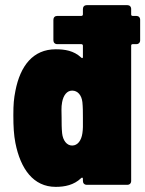

<svg xmlns="http://www.w3.org/2000/svg" viewBox="-20 -720 566 748"><path d="M511 -658H497C493 -658 491 -660 491 -664V-685C491 -694 485 -700 476 -700H318C309 -700 303 -694 303 -685V-664C303 -660 300 -658 297 -658H203C194 -658 188 -652 188 -643V-563C188 -554 194 -548 203 -548H297C301 -548 303 -545 303 -542V-498C303 -493 300 -492 296 -496C267 -523 232 -528 197 -528C109 -528 59 -464 40 -366C34 -335 32 -315 32 -271C32 -226 34 -194 40 -163C60 -62 110 8 197 8C232 8 268 1 296 -26C300 -30 303 -28 303 -23V-15C303 -6 309 0 318 0H476C485 0 491 -6 491 -15V-542C491 -546 493 -548 497 -548H511C520 -548 526 -554 526 -563V-643C526 -652 520 -658 511 -658ZM301 -201C297 -173 283 -153 261 -153C240 -153 225 -173 222 -201C220 -221 220 -241 220 -261C220 -282 218 -302 222 -322C227 -349 241 -367 261 -367C283 -367 298 -349 301 -322C303 -302 303 -283 303 -262V-225C303 -217 302 -209 301 -201Z"/></svg>

Font: Barlow Semi Condensed Black
Style: Regular
Weight: 900
Width: 4
Designer: Jeremy Tribby
Foundry: Tribby Type
Version: Version 1.408;PS 001.408;hotconv 1.0.88;makeotf.lib2.5.64775